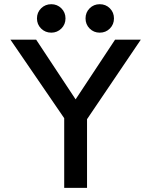

<svg xmlns="http://www.w3.org/2000/svg" viewBox="-20 -916 737 936"><path d="M293 0V-339.8L30.8 -722.7H156.2L348.6 -431.6L541 -722.7H666.5L404.3 -335V0ZM397 -826.2Q397 -855.5 417 -875.5Q437 -895.5 466.3 -895.5Q495.6 -895.5 515.6 -875.5Q535.6 -855.5 535.6 -826.2Q535.6 -796.9 515.6 -776.9Q495.6 -756.8 466.3 -756.8Q437 -756.8 417 -776.9Q397 -796.9 397 -826.2ZM160.2 -826.2Q160.2 -855.5 180.4 -875.5Q200.7 -895.5 230 -895.5Q258.8 -895.5 279.1 -875.5Q299.3 -855.5 299.3 -826.2Q299.3 -796.9 279.1 -776.9Q258.8 -756.8 230 -756.8Q200.7 -756.8 180.4 -776.9Q160.2 -796.9 160.2 -826.2Z"/></svg>

Font: Giphurs Medium
Style: Regular
Weight: 500
Version: Version 0.920; ttfautohint (v1.8.4.7-5d5b)